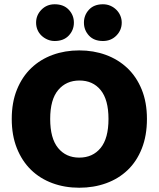

<svg xmlns="http://www.w3.org/2000/svg" viewBox="-20 -861 743 899"><path d="M35 -304Q35 -382 59.5 -442Q84 -502 126.5 -542.5Q169 -583 226.5 -604Q284 -625 351 -625Q418 -625 475.5 -604Q533 -583 576 -542.5Q619 -502 643.5 -442Q668 -382 668 -304Q668 -226 644 -165.5Q620 -105 577.5 -64.5Q535 -24 477 -3Q419 18 351 18Q283 18 225 -3.5Q167 -25 125 -66Q83 -107 59 -167Q35 -227 35 -304ZM215 -304Q215 -213 252 -168Q289 -123 351 -123Q414 -123 451 -168Q488 -213 488 -304Q488 -394 451.5 -439Q415 -484 352 -484Q290 -484 252.5 -439.5Q215 -395 215 -304ZM149 -755Q149 -790 174 -815.5Q199 -841 236 -841Q278 -841 302 -815.5Q326 -790 326 -755Q326 -720 302 -694.5Q278 -669 236 -669Q218 -669 202 -676Q186 -683 174 -694.5Q162 -706 155.5 -721.5Q149 -737 149 -755ZM373 -755Q373 -790 396.5 -815.5Q420 -841 462 -841Q481 -841 497 -834Q513 -827 525 -815Q537 -803 543.5 -787.5Q550 -772 550 -755Q550 -720 525 -694.5Q500 -669 462 -669Q420 -669 396.5 -694.5Q373 -720 373 -755Z"/></svg>

Font: Baloo Tammudu
Style: Regular
Weight: 400
Designer: Omkar Shende and Ek Type
Foundry: Ek Type
Version: Version 1.443;PS 1.000;hotconv 16.6.51;makeotf.lib2.5.65220;